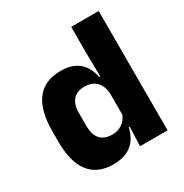

<svg xmlns="http://www.w3.org/2000/svg" viewBox="-157 -784 881 920"><g transform="rotate(-30 283.0 -324.0)"><path d="M209.3 11.7Q123.5 11.7 79.1 -44.9Q34.8 -101.4 34.8 -213.2V-273.3Q34.8 -386.8 79.3 -444.9Q123.8 -503.1 214 -503.1Q257.8 -503.1 287.5 -488.5Q317.2 -473.9 334.8 -447.5Q352.5 -421.1 359.6 -385H401.2L364.9 -286.2Q364.1 -316.4 353.2 -337.4Q342.2 -358.4 322.4 -369.6Q302.6 -380.8 274.5 -380.8Q232.7 -380.8 210.7 -356.3Q188.7 -331.8 188.7 -283.1V-212.6Q188.7 -164.1 210.8 -139.4Q232.8 -114.7 276.3 -114.7Q299.6 -114.7 317.9 -123.2Q336.1 -131.7 348.7 -146.5Q361.3 -161.4 367.5 -180.3L404.8 -106.4H362Q354.7 -73.5 337.2 -46.6Q319.6 -19.7 288.7 -4Q257.7 11.7 209.3 11.7ZM362.8 0 367.5 -124.3 364.9 -150.7V-349.5L365.1 -371L362.9 -513.7V-660.3H515.1V0Z"/></g></svg>

Font: Anek Odia Medium
Style: Regular
Weight: 500
Designer: Yesha Goshar & Mahesh Sahu (Odia), Yesha Goshar (Latin)
Foundry: Ek Type
Version: Version 1.003